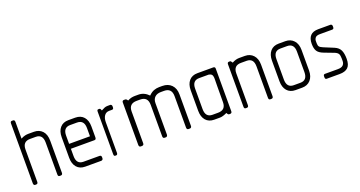

<svg xmlns="http://www.w3.org/2000/svg" viewBox="-32 -773 2137 1141"><g transform="rotate(-20 1036.0 -202.5)"><path d="M210 0H203Q193 0 193 -13V-215Q193 -267 149 -267H113Q66 -267 66 -217V-13Q66 0 55 0H48Q43 0 40.5 -4Q38 -8 38 -13V-392Q38 -405 48 -405H55Q66 -405 66 -392V-286Q81 -294 92.5 -296.5Q104 -299 113 -299H149Q182 -299 202 -277.5Q222 -256 222 -215V-13Q222 0 210 0Z M470 -129H321V-83Q321 -31 365 -31H466Q478 -31 478 -19V-12Q478 -6 474 -3Q470 0 466 0H365Q331 0 312 -22Q293 -44 293 -82V-212Q293 -250 312 -272Q331 -294 365 -294H408Q443 -294 462 -272Q481 -250 481 -212V-143Q481 -129 470 -129ZM453 -212Q453 -263 408 -263H365Q321 -263 321 -212V-160H453Z M630 -263H612Q592 -263 581 -247.5Q570 -232 570 -207V-13Q570 0 560 0H554Q546 0 546 -13V-282Q546 -294 554 -294H560Q564 -294 566 -292Q568 -290 572 -280Q585 -287 593.5 -290.5Q602 -294 613 -294H630Q634 -294 637 -290.5Q640 -287 640 -282V-275Q640 -263 630 -263Z M1025 0H1018Q1012 0 1009.5 -4Q1007 -8 1007 -13V-212Q1007 -263 959 -263H939Q914 -263 900 -249.5Q886 -236 886 -212V-13Q886 -8 883 -4Q880 0 875 0H867Q856 0 856 -13V-212Q856 -263 808 -263H786Q736 -263 736 -214V-13Q736 0 723 0H716Q710 0 707.5 -4Q705 -8 705 -13V-282Q705 -287 707.5 -290.5Q710 -294 716 -294H723Q727 -294 730.5 -292Q734 -290 739 -282Q752 -289 763 -291.5Q774 -294 785 -294H808Q844 -294 872 -265Q889 -282 905.5 -288Q922 -294 939 -294H959Q995 -294 1016.5 -272Q1038 -250 1038 -212V-13Q1038 0 1025 0Z M1281 0H1275Q1268 0 1262 -13Q1235 0 1217 0H1181Q1147 0 1128 -22Q1109 -44 1109 -82V-212Q1109 -250 1128 -272Q1147 -294 1181 -294H1281Q1293 -294 1293 -282V-13Q1293 0 1281 0ZM1266 -234Q1266 -238 1264 -246Q1262 -253 1257 -257Q1252 -261 1241 -263H1181Q1137 -263 1137 -212V-83Q1137 -31 1181 -31H1216Q1265 -31 1265 -80Q1265 -148 1265.5 -179Q1266 -210 1266 -221Z M1542 0H1535Q1525 0 1525 -13V-212Q1525 -263 1481 -263H1445Q1398 -263 1398 -214V-13Q1398 0 1387 0H1380Q1370 0 1370 -13V-282Q1370 -287 1372.5 -290.5Q1375 -294 1380 -294H1387Q1390 -294 1392.5 -291.5Q1395 -289 1400 -281Q1423 -294 1445 -294H1481Q1514 -294 1534 -272Q1554 -250 1554 -212V-13Q1554 0 1542 0Z M1737 0H1695Q1661 0 1642 -22Q1623 -44 1623 -82V-212Q1623 -250 1642 -272Q1661 -294 1695 -294H1737Q1770 -294 1790 -272Q1810 -250 1810 -212V-82Q1810 -44 1790 -22Q1770 0 1737 0ZM1781 -212Q1781 -263 1737 -263H1695Q1651 -263 1651 -212V-83Q1651 -31 1695 -31H1737Q1781 -31 1781 -83Z M1974 0H1892Q1882 0 1882 -12V-19Q1882 -31 1892 -31H1974Q1997 -31 2007 -41Q2017 -51 2017 -68V-83Q2017 -102 2012 -111.5Q2007 -121 1991 -128L1928 -152Q1899 -163 1889 -179.5Q1879 -196 1879 -225Q1879 -294 1945 -294H2022Q2027 -294 2030 -290.5Q2033 -287 2033 -282V-275Q2033 -263 2022 -263H1945Q1923 -263 1915.5 -253.5Q1908 -244 1908 -233V-218Q1908 -204 1913.5 -197Q1919 -190 1936 -183L1999 -157Q2025 -146 2034.5 -125.5Q2044 -105 2044 -71Q2044 -33 2026.5 -16.5Q2009 0 1974 0Z"/></g></svg>

Font: Chathura
Style: Regular
Weight: 300
Designer: Appaji Ambarisha Darbha
Foundry: Aditya Fonts
Version: Version 1.00 2015